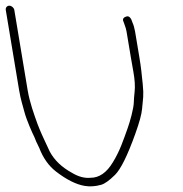

<svg xmlns="http://www.w3.org/2000/svg" viewBox="-82 -706 644 675"><path d="M-61.7 -671 -14.8 -389C-9.2 -355.2 -2.2 -335.7 4.1 -311.5C11.4 -283.8 32.5 -236.1 38.5 -225L45.4 -208C48.2 -202.7 51.8 -195.3 56 -186C69.5 -150.6 89.1 -122.9 114.8 -103C151.6 -74.6 185 -57.7 215.3 -52.5C233.6 -49.3 253 -50.6 273.5 -56.3C286.2 -59.9 302.5 -71.6 322.5 -91.4C342.5 -111.2 366.2 -159.1 393.4 -234.9C407.9 -275.1 415.9 -304.3 417.4 -322.6C420.6 -360.2 424.1 -368 419.8 -410.3C416 -447.8 414 -468.4 408.1 -504L392.9 -595C390.8 -607.4 387.7 -618.1 383.6 -627L379.9 -637C375.3 -646.2 369.9 -650 363.7 -648.4C354.9 -646.1 346.7 -640.8 352.1 -630L355.7 -620C359.2 -611 361.6 -602.7 362.9 -595L378.1 -504C379.1 -498 382 -481.3 386.9 -453.9C391.8 -426.4 393.3 -403.4 391.4 -384.9C389.5 -366.3 388.5 -354 388.5 -348C388.5 -325.3 374.4 -276.7 367 -256C351.9 -213.9 339.3 -175 314.5 -135C292.8 -99 266.8 -81 236.5 -81C215.7 -78.9 194.1 -84.6 171.7 -98C134.9 -118 108.6 -143.4 92.5 -174C87.9 -182.8 77.8 -207.1 73 -216L65.2 -233C60.3 -244.8 54.8 -256.5 50.1 -269.5C37.7 -304.3 22.6 -344.9 15.2 -389L-31.7 -671C-33.1 -678.9 -41.3 -686 -49.2 -686C-57.2 -686 -63.1 -678.9 -61.7 -671Z"/></svg>

Font: MewTooHand
Style: Lta
Weight: 400
Designer: Mew Too, Robert Jablonski
Version: Version 0.77